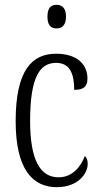

<svg xmlns="http://www.w3.org/2000/svg" viewBox="-20 -767 414 797"><path d="M215 -649C236 -649 254 -661 254 -698C254 -735 236 -747 215 -747C192 -747 177 -735 177 -698C177 -661 192 -649 215 -649ZM216 10C304 10 344 -47 344 -86C344 -103 340 -113 332 -119C315 -75 281 -31 223 -31C145 -31 105 -106 105 -265C105 -453 148 -506 213 -506C270 -506 288 -461 288 -394C324 -394 343 -405 343 -441C343 -503 296 -544 213 -544C115 -544 45 -479 45 -264C45 -63 116 10 216 10Z"/></svg>

Font: Noto Serif Devanagari ExtraCondensed Light
Style: Regular
Weight: 300
Width: 2
Designer: Universal Thirst, Indian Type Foundry and the Monotype Design Team
Foundry: Monotype Imaging Inc.
Version: Version 2.004